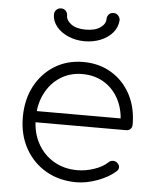

<svg xmlns="http://www.w3.org/2000/svg" viewBox="-55 -837 719 888"><g transform="rotate(5 304.5 -392.5)"><path d="M332 5Q253 5 191.5 -30.5Q130 -66 95 -129Q60 -192 60 -273Q60 -355 93 -417.5Q126 -480 184 -516Q242 -552 317 -552Q391 -552 448 -517.5Q505 -483 537 -422.5Q569 -362 569 -283Q569 -270 561 -262.5Q553 -255 540 -255H100V-307H556L512 -274Q514 -339 490 -389Q466 -439 421.5 -467.5Q377 -496 317 -496Q260 -496 215.5 -467.5Q171 -439 145.5 -389Q120 -339 120 -273Q120 -208 147 -158Q174 -108 222 -79.5Q270 -51 332 -51Q371 -51 410.5 -64.5Q450 -78 473 -100Q481 -108 492.5 -108.5Q504 -109 512 -102Q523 -93 523.5 -82Q524 -71 514 -62Q482 -33 430.5 -14Q379 5 332 5ZM314 -648Q273 -648 238 -663Q203 -678 182.5 -703.5Q162 -729 162 -759Q162 -772 171 -781Q180 -790 193 -790Q206 -790 214.5 -781Q223 -772 223 -759Q223 -737 247 -719.5Q271 -702 314 -702Q357 -702 381.5 -719Q406 -736 406 -759Q406 -772 414.5 -781Q423 -790 436 -790Q449 -790 457.5 -781Q466 -772 467 -760Q465 -726 443 -700.5Q421 -675 387 -661.5Q353 -648 314 -648Z"/></g></svg>

Font: ComfortaaLight
Style: Regular
Weight: 300
Designer: Johan Aakerlund
Foundry: Johan Aakerlund
Version: Version 3.104; ttfautohint (v1.8.1.43-b0c9)